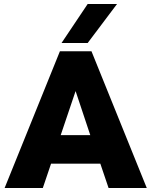

<svg xmlns="http://www.w3.org/2000/svg" viewBox="-20 -935 753 955"><path d="M3 0 278 -680H435L710 0H520L479 -121H234L193 0ZM282 -263H429L356 -482ZM286 -721 416 -915H562L416 -721Z"/></svg>

Font: Teachers ExtraBold
Style: Regular
Weight: 800
Designer: Alfredo Marco Pradil, Chank Diesel
Version: Version 1.001